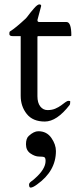

<svg xmlns="http://www.w3.org/2000/svg" viewBox="-20 -539 351 872"><path d="M153 -375Q150 -375 150 -371V-102Q150 -72 163 -55.5Q176 -39 196 -39Q216 -39 231 -45.5Q246 -52 257 -60Q268 -68 276.5 -74.5Q285 -81 292 -81Q299 -81 299 -78Q299 -66 296 -62Q238 13 183.5 13Q129 13 101.5 -21.5Q74 -56 74 -104V-375H37Q23 -375 22.5 -384Q22 -393 25 -396Q51 -412 97 -455Q102 -460 110 -471Q118 -482 134 -500.5Q150 -519 158.5 -519Q167 -519 167 -512Q167 -511 150 -448Q150 -439 158 -439H282Q304 -439 304 -378Q304 -375 300 -375ZM234 147Q234 238 148 299Q129 313 119 313Q112 313 112 299Q112 292 122.5 284.5Q133 277 138 272Q187 229 187 192Q187 178 181.5 175Q176 172 157.5 172Q139 172 118.5 158Q98 144 98 116.5Q98 89 111 78Q134 57 154 57Q192 57 213 87Q234 117 234 147Z"/></svg>

Font: Cardo
Style: Regular
Weight: 400
Designer: David J. Perry
Foundry: David J. Perry
Version: Version 1.0451